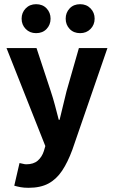

<svg xmlns="http://www.w3.org/2000/svg" viewBox="-20 -708 543 915"><path d="M116 187Q94 187 78 184Q62 181 48 177L73 69Q80 70 89 72.5Q98 75 105 75Q140 75 160 57.5Q180 40 189 12L196 -12L11 -479H154L222 -273Q233 -240 242 -206Q251 -172 260 -137H264Q272 -171 280.5 -205Q289 -239 297 -273L356 -479H492L325 5Q303 65 276 105.5Q249 146 211 166.5Q173 187 116 187ZM152 -550Q122 -550 102.5 -570Q83 -590 83 -619Q83 -648 102.5 -668Q122 -688 152 -688Q183 -688 202 -668Q221 -648 221 -619Q221 -590 202 -570Q183 -550 152 -550ZM362 -550Q331 -550 312 -570Q293 -590 293 -619Q293 -648 312 -668Q331 -688 362 -688Q392 -688 411.5 -668Q431 -648 431 -619Q431 -590 411.5 -570Q392 -550 362 -550Z"/></svg>

Font: Narnoor ExtraBold
Style: Regular
Weight: 800
Designer: S. Sridhar Murthy
Foundry: SIL International
Version: Version 3.000